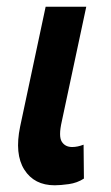

<svg xmlns="http://www.w3.org/2000/svg" viewBox="-20 -542 331 572"><path d="M230 -10Q210 3 185 6.5Q160 10 143 10Q82 10 52.5 -36.5Q23 -83 40 -165L116 -522H237L164 -180Q154 -136 164 -120Q174 -104 195 -104Q211 -104 229 -111Z"/></svg>

Font: Radio Canada Condensed SemiBold
Style: Italic
Weight: 600
Width: 3
Italic angle: -12°
Designer: Charles Daoud, Etienne Aubert Bonn, Alexandre Saumier Demers, Jacques Le Bailly
Foundry: Radio-Canada
Version: Version 2.104; ttfautohint (v1.8.4.7-5d5b);gftools[0.9.28.de